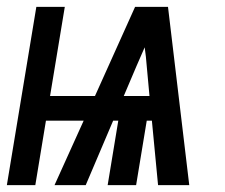

<svg xmlns="http://www.w3.org/2000/svg" viewBox="-37 -540 657 560"><path d="M-17 0 69 -520H152L109 -260H240L357 -520H453L515 0H424L406 -188H391L360 0H277L308 -188H293L213 0H122L207 -188H97L66 0ZM324 -260H399L391 -347Q390 -361 388.5 -374.5Q387 -388 385 -402Q379 -388 373 -374.5Q367 -361 361 -347Z"/></svg>

Font: Iosevka SS04 Medium Extended
Style: Italic
Weight: 500
Width: 7
Italic angle: -9°
Monospace: yes
Designer: Belleve Invis
Foundry: Belleve Invis
Version: Version 19.0.0; ttfautohint (v1.8.4)